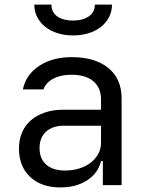

<svg xmlns="http://www.w3.org/2000/svg" viewBox="-20 -810 640 840"><path d="M63 -160Q63 -199 76.5 -230.5Q90 -262 115.5 -284Q141 -306 177 -318Q213 -330 258 -330H422V-375Q422 -426 388.5 -454.5Q355 -483 292 -483Q246 -483 213.5 -466Q181 -449 170 -419H80Q94 -484 151.5 -522Q209 -560 294 -560Q396 -560 454 -512.5Q512 -465 512 -380V0H430V-105H422Q409 -52 361 -21Q313 10 244 10Q161 10 112 -36Q63 -82 63 -160ZM264 -64Q298 -64 327 -73Q356 -82 377 -98.5Q398 -115 410 -137Q422 -159 422 -185V-260H260Q210 -260 181.5 -234Q153 -208 153 -162Q153 -116 182 -90Q211 -64 264 -64ZM130 -790H205Q205 -756 231 -738Q257 -720 299 -720Q341 -720 368 -738Q395 -756 395 -790H470Q470 -760 457 -735Q444 -710 421 -692Q398 -674 367 -664.5Q336 -655 300 -655Q264 -655 233 -664.5Q202 -674 179 -692Q156 -710 143 -735Q130 -760 130 -790Z"/></svg>

Font: JetBrainsMono NF
Style: Regular
Weight: 400
Monospace: yes
Designer: Philipp Nurullin, Konstantin Bulenkov
Foundry: JetBrains
Version: Version 1.0.2; ttfautohint (v1.8.3)